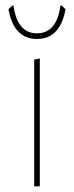

<svg xmlns="http://www.w3.org/2000/svg" viewBox="-20 -660 262 680"><path d="M199 -640 212 -627Q193 -522 111 -522Q29 -522 10 -627L23 -640H28Q41 -542 111 -542Q181 -542 194 -640ZM101 0V-449L121 -453V0Z"/></svg>

Font: Alegreya Sans SC Thin
Style: Regular
Weight: 100
Designer: Juan Pablo del Peral
Foundry: Huerta Tipografica
Version: Version 2.007